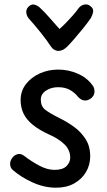

<svg xmlns="http://www.w3.org/2000/svg" viewBox="-20 -866 496 894"><path d="M409 -471Q416 -463 418 -455Q420 -447 420 -440Q420 -428 413.5 -418.5Q407 -409 397 -403.5Q387 -398 376 -398Q366 -398 358 -403Q350 -408 343 -415Q333 -430 309.5 -445Q286 -460 251 -460Q218 -460 194 -444Q170 -428 170 -402Q170 -371 190.5 -355Q211 -339 257 -316Q292 -299 324.5 -275.5Q357 -252 378.5 -218.5Q400 -185 400 -138Q400 -98 380.5 -65Q361 -32 325.5 -12Q290 8 241 8Q186 8 132 -16.5Q78 -41 40 -74Q33 -80 30 -87.5Q27 -95 27 -102Q27 -120 40 -134.5Q53 -149 70 -149Q75 -149 80.5 -147Q86 -145 93 -140Q125 -115 162.5 -95Q200 -75 234 -75Q272 -75 289.5 -92.5Q307 -110 307 -132Q307 -168 279.5 -194.5Q252 -221 208 -240Q162 -261 132.5 -285Q103 -309 89.5 -337.5Q76 -366 76 -400Q76 -442 100.5 -474Q125 -506 165 -524Q205 -542 251 -542Q298 -542 341 -523.5Q384 -505 409 -471ZM346 -828Q357 -842 374 -845Q391 -848 405 -834Q416 -824 413.5 -810Q411 -796 403 -782Q388 -760 367 -734Q346 -708 326 -685Q306 -662 293 -649Q283 -639 273 -634Q263 -629 252 -629Q242 -629 232.5 -634.5Q223 -640 216 -651Q200 -676 170.5 -713Q141 -750 114 -780Q104 -792 102.5 -807Q101 -822 111 -833Q125 -848 139.5 -844.5Q154 -841 166 -830Q187 -811 211.5 -782.5Q236 -754 257 -731Q271 -743 287 -759.5Q303 -776 319 -794Q335 -812 346 -828Z"/></svg>

Font: Playpen Sans Arabic
Style: Regular
Weight: 400
Designer: Azza Alameddine, Laura Meseguer, Veronika Burian, José Scaglione
Foundry: TypeTogether
Version: Version 2.000